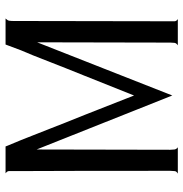

<svg xmlns="http://www.w3.org/2000/svg" viewBox="-5 -642 647 677"><g transform="rotate(-90 318.5 -303.5)"><path d="M582 -26.4Q582 -164.1 583 -580.1Q583 -587.9 584 -594.7Q585 -600.6 591.8 -607.4Q561.5 -607.4 500 -607.4Q500 -607.4 497.1 -599.6Q495.1 -592.8 479.5 -552.7Q472.7 -535.2 461.9 -510.7Q452.1 -485.4 438.5 -451.2Q418.9 -400.4 389.6 -328.1Q360.4 -254.9 320.3 -154.3Q280.3 -255.9 252 -328.1Q222.7 -400.4 203.1 -451.2Q189.5 -485.4 179.7 -510.7Q169.9 -535.2 163.1 -552.7Q146.5 -592.8 143.6 -599.6Q140.6 -607.4 140.6 -607.4Q109.4 -607.4 45.9 -607.4Q54.7 -600.6 53.7 -594.7Q53.7 -587.9 53.7 -580.1Q54.7 -395.5 54.7 -26.4Q54.7 -18.6 53.7 -11.7Q53.7 -4.9 44.9 0Q76.2 0 137.7 0Q130.9 -4.9 129.9 -11.7Q128.9 -18.6 128.9 -26.4Q128.9 -183.6 129.9 -498Q177.7 -378.9 320.3 -19.5Q367.2 -138.7 507.8 -496.1Q507.8 -378.9 506.8 -26.4Q506.8 -18.6 505.9 -11.7Q504.9 -4.9 497.1 0Q503.9 0 516.6 0Q535.2 0 589.8 0Q582 -4.9 582 -11.7Q582 -18.6 582 -26.4Z"/></g></svg>

Font: BSRU BANSOMDEJ
Style: Regular
Weight: 400
Designer: Wisit Potiwat
Version: Version 1.000;PS 002.000;hotconv 1.0.70;makeotf.lib2.5.58329